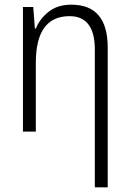

<svg xmlns="http://www.w3.org/2000/svg" viewBox="-20 -562 554 820"><path d="M285 -542Q226 -542 188 -512Q150 -482 133 -440H129L122 -532H78V0H133V-294Q133 -493 277 -493Q385 -493 385 -350V238H440V-359Q440 -542 285 -542Z"/></svg>

Font: Noto Sans UI SemiCondensed Light
Style: Regular
Weight: 300
Width: 4
Designer: Monotype Design Team
Foundry: Monotype Imaging Inc.
Version: Version 1.901